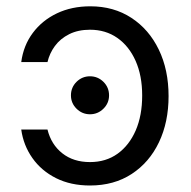

<svg xmlns="http://www.w3.org/2000/svg" viewBox="-20 -568 596 600"><path d="M261.2 11.7Q201.2 11.7 155.3 -11.2Q109.4 -34.2 81.3 -74Q53.2 -113.8 46.4 -163.1H128.4Q140.1 -116.2 174.8 -88.9Q209.5 -61.5 261.2 -61.5Q311 -61.5 347.4 -87.6Q383.8 -113.8 404.1 -160.4Q424.3 -207 424.3 -269.5Q424.3 -331.5 403.8 -377.7Q383.3 -423.8 346.7 -449.5Q310.1 -475.1 261.2 -475.1Q224.1 -475.1 196.3 -461.2Q168.5 -447.3 151.6 -424.3Q134.8 -401.4 128.4 -374H46.4Q53.2 -425.8 82.5 -465.1Q111.8 -504.4 158 -526.4Q204.1 -548.3 262.2 -548.3Q335.4 -548.3 390.6 -512.2Q445.8 -476.1 476.3 -412.8Q506.8 -349.6 506.8 -267.6Q506.8 -186.5 476.8 -123.5Q446.8 -60.5 391.6 -24.4Q336.4 11.7 261.2 11.7ZM261.2 -210.9Q236.8 -210.9 219.2 -228.3Q201.7 -245.6 201.7 -270Q201.7 -294.9 219.2 -312.3Q236.8 -329.6 261.2 -329.6Q285.6 -329.6 303.2 -312.3Q320.8 -294.9 320.8 -270Q320.8 -245.6 303.2 -228.3Q285.6 -210.9 261.2 -210.9Z"/></svg>

Font: V-Inter
Style: Regular-375
Weight: 375
Designer: Rasmus Andersson
Foundry: rsms
Version: Version 4.000;git-4146feb